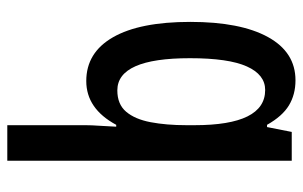

<svg xmlns="http://www.w3.org/2000/svg" viewBox="-168 -632 810 513"><g transform="rotate(-90 236.5 -375.0)"><path d="M159 -551Q159 -535 157.5 -514Q156 -493 155 -469H160Q203 -549 277 -549Q353 -549 394 -477.5Q435 -406 435 -271Q435 -137 394.5 -63.5Q354 10 279 10Q241 10 212 -7.5Q183 -25 160 -66H154L141 0H64V-760H159ZM252 -466Q215 -466 195 -442.5Q175 -419 167 -377Q159 -335 159 -281V-260Q159 -71 253 -71Q294 -71 316 -120Q338 -169 338 -272Q338 -466 252 -466Z"/></g></svg>

Font: Noto Sans Gurmukhi ExtraCondensed Medium
Style: Regular
Weight: 500
Width: 2
Designer: Jelle Bosma - Monotype Design Team
Foundry: Monotype Imaging Inc.
Version: Version 2.004; ttfautohint (v1.8.4.7-5d5b)